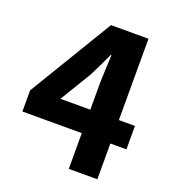

<svg xmlns="http://www.w3.org/2000/svg" viewBox="-135 -849 868 954"><g transform="rotate(20 299.5 -371.5)"><path d="M336 0V-443Q336 -476 338.5 -522Q341 -568 342 -603H338Q324 -572 309 -540.5Q294 -509 278 -478L178 -313H572V-189H22V-301L289 -743H487V0Z"/></g></svg>

Font: Noto Sans TC ExtraBold
Style: Regular
Weight: 800
Designer: Ryoko NISHIZUKA  (kana, bopomofo & ideographs); Paul D. Hunt (Latin, Greek & Cyrillic); Sandoll Communications , Soo-you
Foundry: Adobe
Version: Version 2.004-H2;hotconv 1.0.118;makeotfexe 2.5.65603